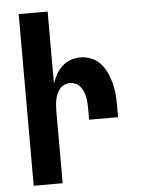

<svg xmlns="http://www.w3.org/2000/svg" viewBox="-53 -777 605 819"><g transform="rotate(-5 250.0 -367.5)"><path d="M58 0V-735H182V-427Q189 -447 199.5 -466Q210 -485 226 -499.5Q242 -514 262.5 -521Q283 -528 304 -528Q328 -528 351 -518.5Q374 -509 390 -491Q406 -473 416 -451Q426 -429 432 -405.5Q438 -382 440 -358Q442 -334 442 -310V-260H318V-310Q318 -322 317 -334.5Q316 -347 313.5 -359Q311 -371 306 -382.5Q301 -394 293 -403.5Q285 -413 273.5 -418Q262 -423 250 -423Q238 -423 226.5 -418Q215 -413 207 -403.5Q199 -394 194 -382.5Q189 -371 186.5 -359Q184 -347 183 -334.5Q182 -322 182 -310V0Z"/></g></svg>

Font: Iosevka Extrabold
Style: Regular
Weight: 800
Monospace: yes
Designer: Belleve Invis
Foundry: Belleve Invis
Version: Version 32.5.0; ttfautohint (v1.8.4)